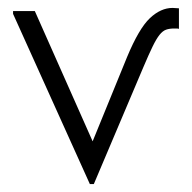

<svg xmlns="http://www.w3.org/2000/svg" viewBox="-20 -458 485 485"><path d="M13 -423V-430H68L214 -101L301 -314Q331 -386 358.5 -412Q386 -438 416 -438Q419 -438 424 -437.5Q429 -437 432 -437V-385Q430 -386 426.5 -386Q423 -386 420 -386Q408 -386 399.5 -383Q391 -380 383 -370Q375 -360 365.5 -340.5Q356 -321 342 -288L217 7H207Z"/></svg>

Font: Tilda Sans Light
Style: Regular
Weight: 300
Designer: ParaType Ltd
Foundry: ParaType Ltd
Version: Version 1.009